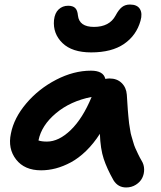

<svg xmlns="http://www.w3.org/2000/svg" viewBox="-20 -785 706 842"><path d="M379.9 -555.2Q295.9 -555.2 253.7 -596.4Q211.4 -637.7 216.8 -696.8Q220.2 -728 237.3 -743.9Q254.4 -759.8 278.8 -759.8Q299.3 -759.8 309.6 -750Q319.8 -740.2 321.8 -716.8Q327.6 -667 392.1 -667Q460 -667 486.8 -716.8Q500.5 -742.7 514.9 -753.9Q529.3 -765.1 549.8 -765.1Q581.5 -765.1 593.5 -745.6Q605.5 -726.1 596.2 -693.8Q578.1 -629.4 523.9 -592.3Q469.7 -555.2 379.9 -555.2ZM160.2 -38.1Q87.4 -38.1 50.5 -85.7Q13.7 -133.3 27.8 -199.2Q41 -267.6 95.2 -331.5Q149.4 -395.5 226.3 -435.3Q303.2 -475.1 378.9 -475.1Q433.6 -475.1 441.9 -439Q453.6 -440.9 460 -440.9Q493.2 -440.9 513.4 -421.1Q533.7 -401.4 536.1 -370.1Q536.6 -365.2 538.3 -336.7Q540 -308.1 540.5 -303.5Q541 -298.8 543 -274.7Q544.9 -250.5 546.1 -244.4Q547.4 -238.3 550.3 -218Q553.2 -197.8 556.2 -189.2Q559.1 -180.7 563.7 -163.6Q568.4 -146.5 573.5 -135.3Q578.6 -124 585.7 -109.1Q592.8 -94.2 601.1 -80.1Q611.8 -63 612.1 -42.2Q612.3 -21.5 603.5 -4.2Q594.7 13.2 575.9 25.1Q557.1 37.1 533.2 37.1Q497.6 37.1 478 5.9Q449.2 -44.9 434.8 -88.4Q420.4 -131.8 418 -198.2Q390.6 -155.3 357.7 -123.3Q324.7 -91.3 291 -73.2Q257.3 -55.2 224.9 -46.6Q192.4 -38.1 160.2 -38.1ZM148.9 -169.9V-168.9Q163.1 -164.1 186 -164.1Q237.8 -164.1 290.3 -214.8Q342.8 -265.6 381.8 -359.9Q289.1 -341.8 225.6 -288.6Q162.1 -235.4 148.9 -169.9Z"/></svg>

Font: Shantell Sans Irregular
Style: Italic
Weight: 600
Italic angle: -11.31°
Designer: Stephen Nixon, Anya Danilova, Shantell Martin
Foundry: Arrow Type
Version: Version 1.006;[9816181b4]